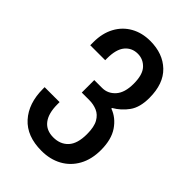

<svg xmlns="http://www.w3.org/2000/svg" viewBox="-213 -784 881 881"><g transform="rotate(45 228.0 -343.0)"><path d="M228 12Q133 12 82.5 -44Q32 -100 32 -194V-205H129V-191Q129 -132 153 -101Q177 -70 223 -70Q268 -70 295 -99Q322 -128 322 -190Q322 -237 307.5 -262.5Q293 -288 269.5 -298Q246 -308 219 -308H170V-389H221Q258 -389 284 -418Q310 -447 310 -505Q310 -564 285.5 -590Q261 -616 226 -616Q188 -616 164.5 -588Q141 -560 141 -501V-489H44V-510Q44 -567 67 -609.5Q90 -652 131 -675Q172 -698 225 -698Q307 -698 357 -650Q407 -602 407 -510Q407 -449 381.5 -413.5Q356 -378 318 -356V-352Q362 -336 390.5 -294Q419 -252 419 -184Q419 -123 394.5 -79Q370 -35 327 -11.5Q284 12 228 12Z"/></g></svg>

Font: Archivo Narrow Medium
Style: Regular
Weight: 500
Designer: Hector Gatti
Foundry: Omnibus-Type
Version: Version 3.002